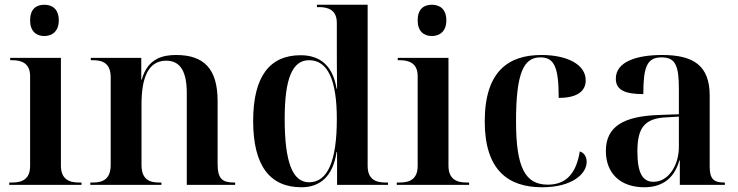

<svg xmlns="http://www.w3.org/2000/svg" viewBox="-20 -780 3114 810"><path d="M167 -628C200 -628 228 -648 228 -694C228 -742 200 -760 167 -760C133 -760 107 -742 107 -694C107 -648 133 -628 167 -628ZM19 0H324V-10H312C272 -10 237 -24 237 -81V-536H23V-526H32C71 -526 107 -513 107 -459V-80C107 -23 72 -10 32 -10H19Z M361 0H661V-10H651C610 -10 577 -23 577 -85V-340C577 -443 601 -524 681 -524C744 -524 768 -473 768 -387V0H972V-10H968C919 -10 898 -24 898 -89V-354C898 -489 841 -548 723 -548C667 -548 603 -534 578 -444H576V-536H363V-526H372C413 -526 447 -513 447 -454V-85C447 -23 413 -10 372 -10H361Z M1252 10C1331 10 1385 -37 1400 -139H1402V0H1617V-10H1606C1566 -10 1531 -23 1531 -80V-760H1317V-750H1326C1366 -750 1401 -737 1401 -683V-584C1401 -550 1401 -483 1402 -406H1400C1384 -502 1332 -547 1248 -547C1119 -547 1048 -459 1048 -270C1048 -80 1119 10 1252 10ZM1284 -11C1214 -11 1181 -96 1181 -279C1181 -448 1213 -526 1284 -526C1363 -526 1401 -442 1401 -278C1401 -100 1362 -11 1284 -11Z M1802 -628C1835 -628 1863 -648 1863 -694C1863 -742 1835 -760 1802 -760C1768 -760 1742 -742 1742 -694C1742 -648 1768 -628 1802 -628ZM1654 0H1959V-10H1947C1907 -10 1872 -24 1872 -81V-536H1658V-526H1667C1706 -526 1742 -513 1742 -459V-80C1742 -23 1707 -10 1667 -10H1654Z M2267 10C2396 10 2455 -48 2455 -97C2455 -119 2444 -136 2426 -141C2409 -36 2358 -1 2291 -1C2195 -1 2157 -74 2157 -268C2157 -477 2191 -538 2260 -538C2320 -538 2337 -493 2337 -367C2423 -367 2451 -401 2451 -441C2451 -509 2371 -548 2264 -548C2126 -548 2025 -480 2025 -268C2025 -63 2123 10 2267 10Z M2698 10C2765 10 2822 -19 2846 -103H2848V0H3038V-10H3035C2990 -10 2974 -26 2974 -78V-377C2974 -502 2907 -548 2774 -548C2666 -548 2578 -520 2578 -448C2578 -400 2617 -383 2694 -383C2694 -497 2709 -538 2771 -538C2830 -538 2844 -502 2844 -405V-298L2761 -295C2610 -290 2536 -246 2536 -143C2536 -49 2597 10 2698 10ZM2737 -13C2691 -13 2669 -50 2669 -141C2669 -241 2699 -281 2792 -285L2844 -288V-160C2844 -84 2801 -13 2737 -13Z"/></svg>

Font: Noto Serif Display SemiBold
Style: Regular
Weight: 600
Designer: Monotype Design Team
Foundry: Monotype Imaging Inc.
Version: Version 2.009